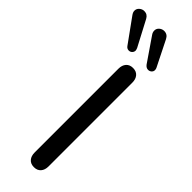

<svg xmlns="http://www.w3.org/2000/svg" viewBox="-367 -921 936 936"><g transform="rotate(45 101.5 -452.5)"><path d="M84 -46V-624Q84 -648 96.5 -662.5Q109 -677 132 -677Q155 -677 167.5 -662.5Q180 -648 180 -624V-46Q180 -22 167.5 -7.5Q155 7 132 7Q109 7 96.5 -7.5Q84 -22 84 -46ZM76 -879Q76 -893 87 -902.5Q98 -912 112 -912Q135 -912 146 -890L212 -758Q215 -752 215 -745Q215 -735 207.5 -728.5Q200 -722 190 -722Q177 -722 167 -735L84 -856Q76 -867 76 -879ZM-61 -879Q-61 -893 -50 -902.5Q-39 -912 -25 -912Q-3 -912 8 -891L77 -760Q81 -750 81 -746Q81 -736 74 -729Q67 -722 57 -722Q44 -722 36 -734L-52 -856Q-61 -868 -61 -879Z"/></g></svg>

Font: SN Pro
Style: Regular
Weight: 400
Designer: Tobias Whetton
Foundry: Supernotes
Version: Version 1.003